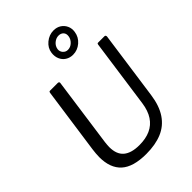

<svg xmlns="http://www.w3.org/2000/svg" viewBox="-285 -1140 1279 1279"><g transform="rotate(-45 354.5 -500.0)"><path d="M618.9 -245Q606.5 -155.3 568.3 -98.7Q530.1 -42 467.7 -16Q405.3 10 319.2 10Q196.6 10 139.3 -41.9Q82 -93.8 82 -197Q82 -212.7 83.6 -230.2Q85.2 -247.7 87.5 -266.1L153.2 -730.1Q154.5 -737.4 156.5 -739.7Q158.6 -742 163.7 -742H236.3Q243.1 -742 246.4 -737.8Q249.7 -733.7 247.7 -726.6L179.8 -241Q178.8 -229 177.6 -218.5Q176.5 -208 176.5 -197.2Q176.5 -128.8 214.8 -96.5Q253.2 -64.2 328.7 -64.2Q388.6 -64.2 432.3 -84Q476.1 -103.8 503.2 -144.8Q530.2 -185.7 539 -248.7L606.9 -731.5Q608.2 -738.2 610.1 -740.1Q612 -742 617.4 -742H676.1Q682.2 -742 684.8 -737.8Q687.4 -733.7 686.8 -727.3L618.9 -245ZM556.7 -902.5Q550.5 -859.4 517.1 -830.8Q483.8 -802.3 441.4 -802.3Q411.8 -802.3 389 -816.9Q366.3 -831.5 355.5 -857Q344.7 -882.5 348.9 -913.4Q354.2 -953.8 388 -981.7Q421.9 -1009.6 463.2 -1009.6Q493.9 -1009.6 516.3 -995.2Q538.6 -980.7 549.8 -956.5Q561 -932.4 556.7 -902.5ZM507.1 -910.4Q510.6 -933.9 497.7 -947.8Q484.8 -961.6 462.7 -961.6Q439.3 -961.6 418.9 -944.6Q398.5 -927.6 394.5 -901.5Q392.1 -881.1 405.8 -865.4Q419.6 -849.7 440 -849.7Q465.1 -849.7 484.5 -868.2Q503.9 -886.7 507.1 -910.4Z"/></g></svg>

Font: Libre Franklin Thin
Style: Italic
Weight: 100
Italic angle: -8°
Designer: Pablo Impallari, Rodrigo Fuenzalida, Nhung Nguyen
Foundry: Impallari Type
Version: Version 3.000